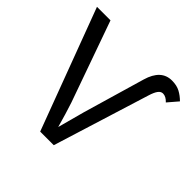

<svg xmlns="http://www.w3.org/2000/svg" viewBox="-168 -824 985 985"><g transform="rotate(45 324.5 -332.0)"><path d="M350.1 0H251.5L4.9 -658.7H103L259.3 -218.3Q278.8 -159.7 300.3 -82L339.8 -228.5L438 -564.9Q466.8 -663.6 544.4 -663.6Q579.6 -663.6 603.8 -650.6Q627.9 -637.7 648.9 -616.7L601.6 -561.5Q580.6 -584 559.1 -584Q544.4 -584 533.4 -569.3Q522.5 -554.7 512.7 -522.5Z"/></g></svg>

Font: Liberation Mono
Style: Regular
Weight: 400
Monospace: yes
Designer: Steve Matteson
Foundry: Ascender Corporation
Version: Version 2.1.5